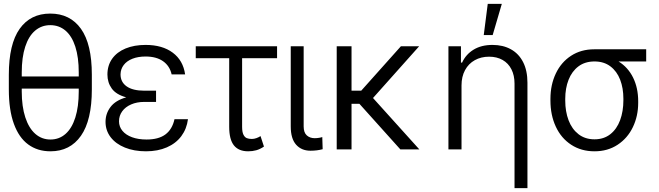

<svg xmlns="http://www.w3.org/2000/svg" viewBox="-20 -768 3389 987"><path d="M239.3 9.8Q172.9 9.8 125 -25.4Q77.1 -60.5 51.3 -131.6Q25.4 -202.6 25.4 -308.6V-383.8Q25.4 -541.5 81.1 -619.9Q136.7 -698.2 238.3 -698.2Q340.3 -698.2 396.2 -619.9Q452.1 -541.5 452.1 -383.8V-308.6Q452.1 -149.9 396.2 -70.1Q340.3 9.8 239.3 9.8ZM238.3 -638.7Q193.8 -638.7 160.6 -610.6Q127.4 -582.5 109.6 -527.8Q91.8 -473.1 91.8 -395.5V-375H384.8V-395.5Q384.8 -473.6 367.2 -528.1Q349.6 -582.5 316.7 -610.6Q283.7 -638.7 238.3 -638.7ZM239.3 -50.8Q284.2 -50.8 316.9 -79.6Q349.6 -108.4 367.2 -163.8Q384.8 -219.2 384.8 -297.9V-312.5H91.8V-297.9Q91.8 -220.2 110.1 -164.6Q128.4 -108.9 161.6 -79.8Q194.8 -50.8 239.3 -50.8Z M628.9 -267.6Q577.1 -281.7 554.7 -312.7Q532.2 -343.8 532.2 -384.8Q532.2 -431.6 556.6 -466.1Q581.1 -500.5 625.5 -518.8Q669.9 -537.1 728.5 -537.1Q814.5 -537.1 867.9 -497.3Q921.4 -457.5 931.6 -385.7H862.3Q852.5 -429.2 818.1 -453.4Q783.7 -477.5 728.5 -477.5Q689.9 -477.5 660.9 -466.1Q631.8 -454.6 616 -433.8Q600.1 -413.1 599.6 -385.7Q599.6 -346.2 631.1 -324Q662.6 -301.8 721.7 -301.8H782.2V-244.1H721.7Q683.6 -244.1 654.1 -231.2Q624.5 -218.3 608.2 -195.8Q591.8 -173.3 591.8 -144.5Q591.8 -116.7 609.4 -95.5Q627 -74.2 658.9 -62.5Q690.9 -50.8 733.4 -50.8Q795.4 -50.8 830.6 -77.1Q865.7 -103.5 877 -155.3H946.3Q939.9 -105.5 912.1 -68.1Q884.3 -30.8 837.6 -10.5Q791 9.8 730.5 9.8Q669.4 9.8 622.3 -9.3Q575.2 -28.3 548.8 -62.7Q522.5 -97.2 522.5 -141.6Q522.5 -184.1 548.1 -218Q573.7 -252 628.9 -267.6Z M1404.3 -468.8H1224.6V-116.2Q1224.6 -89.4 1231.4 -75.7Q1238.3 -62 1248.8 -57.9Q1259.3 -53.7 1274.4 -53.7Q1286.1 -53.7 1297.9 -57.9Q1309.6 -62 1319.3 -68.4L1336.9 -14.6Q1316.9 -1 1297.4 4.4Q1277.8 9.8 1255.9 9.8Q1207 9.8 1182.6 -20.5Q1158.2 -50.8 1158.2 -116.2V-468.8H986.3V-530.3H1404.3Z M1541 -530.3V-118.2Q1541 -86.4 1557.1 -72Q1573.2 -57.6 1597.7 -57.6Q1608.9 -57.6 1620.6 -59.6Q1632.3 -61.5 1636.7 -63.5L1638.7 -1Q1609.9 6.8 1576.2 6.8Q1529.8 6.8 1502.2 -24.2Q1474.6 -55.2 1474.6 -118.2V-530.3Z M1787.1 -301.8H1836.9L2041 -530.3H2134.8L1897.5 -264.2L2135.7 0H2038.1L1827.6 -234.4H1787.1V0H1710.9V-530.3H1787.1Z M2352.5 0H2285.2V-530.3H2349.6V-446.3H2355.5Q2375 -488.8 2414.8 -512.9Q2454.6 -537.1 2511.7 -537.1Q2565.9 -537.1 2606.4 -514.6Q2647 -492.2 2669.2 -448.5Q2691.4 -404.8 2691.4 -342.8V199.2H2625V-337.9Q2625 -380.4 2609.1 -411.6Q2593.3 -442.9 2563.7 -459.7Q2534.2 -476.6 2494.1 -476.6Q2453.1 -476.6 2420.9 -458.7Q2388.7 -440.9 2370.6 -407.5Q2352.5 -374 2352.5 -329.1ZM2487.3 -748H2559.6L2512.7 -587.9H2466.8Z M3035.2 -514.6H3301.8V-452.1H3159.7Q3208.5 -421.9 3234.6 -368.9Q3260.7 -315.9 3260.7 -247.1V-239.3Q3260.7 -171.4 3233.4 -114.5Q3206.1 -57.6 3155 -23.9Q3104 9.8 3036.1 9.8Q2967.8 9.8 2916.3 -23.9Q2864.7 -57.6 2837.2 -116.9Q2809.6 -176.3 2809.6 -251V-259.8Q2809.6 -332 2837.2 -390.1Q2864.7 -448.2 2915.8 -481.4Q2966.8 -514.6 3035.2 -514.6ZM3036.1 -51.8Q3084 -51.8 3117.4 -78.1Q3150.9 -104.5 3167.7 -150.1Q3184.6 -195.8 3184.6 -252.9V-260.7Q3184.6 -314.9 3168 -358.2Q3151.4 -401.4 3117.9 -426.8Q3084.5 -452.1 3036.1 -452.1Q2987.3 -452.1 2953.6 -426.8Q2919.9 -401.4 2902.8 -357.9Q2885.7 -314.5 2885.7 -259.8V-251Q2885.7 -194.8 2902.8 -149.7Q2919.9 -104.5 2953.9 -78.1Q2987.8 -51.8 3036.1 -51.8Z"/></svg>

Font: Pretendard GOV Light
Style: Regular
Weight: 300
Designer: Base glyphs from Inter by Rasmus Andersson; Hangeul glyphs from Noto Sans CJK(Source Han Sans) by Jang Soo-young and Kan
Foundry: Kil Hyung-jin
Version: Version 1.309